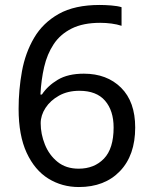

<svg xmlns="http://www.w3.org/2000/svg" viewBox="-20 -744 612 774"><path d="M55 -305Q55 -382 68.5 -456.5Q82 -531 117.5 -591.5Q153 -652 217 -688Q281 -724 382 -724Q403 -724 428.5 -722Q454 -720 470 -715V-640Q452 -646 429.5 -649Q407 -652 384 -652Q315 -652 269 -629Q223 -606 196.5 -566Q170 -526 158 -474Q146 -422 143 -363H149Q172 -398 213 -422.5Q254 -447 318 -447Q411 -447 468 -390.5Q525 -334 525 -230Q525 -118 463.5 -54Q402 10 298 10Q230 10 175 -24Q120 -58 87.5 -128Q55 -198 55 -305ZM297 -64Q360 -64 399 -104.5Q438 -145 438 -230Q438 -298 403.5 -338Q369 -378 300 -378Q253 -378 218 -358.5Q183 -339 163.5 -309Q144 -279 144 -247Q144 -204 161 -161.5Q178 -119 212 -91.5Q246 -64 297 -64Z"/></svg>

Font: Noto Sans Mayan Numerals
Style: Regular
Weight: 400
Designer: Monotype Design Team
Foundry: Monotype Imaging Inc.
Version: Version 2.001; ttfautohint (v1.8.4.7-5d5b)